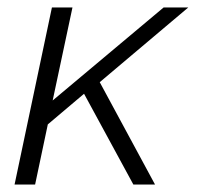

<svg xmlns="http://www.w3.org/2000/svg" viewBox="-20 -494 547 514"><path d="M19 0 119 -474H174L121 -225L418 -474H484L247 -274L395 0H337L205 -243L108 -161L74 0Z"/></svg>

Font: Kanit ExtraLight
Style: Italic
Weight: 275
Italic angle: -12°
Designer: Katatrad Team
Foundry: CadsonDemak
Version: Version 2.000; ttfautohint (v1.8.3)